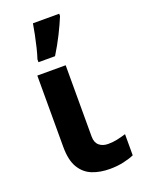

<svg xmlns="http://www.w3.org/2000/svg" viewBox="-151 -867 709 948"><g transform="rotate(-20 203.5 -393.0)"><path d="M227 -546V-171Q227 -140 245 -124.5Q263 -109 292 -109Q317 -109 340 -114Q363 -119 386 -126V-15Q364 -5 330.5 2.5Q297 10 258 10Q207 10 166.5 -6Q126 -22 102 -61.5Q78 -101 78 -171V-546ZM106 -606V-621Q114 -645 121.5 -676Q129 -707 135.5 -739Q142 -771 146 -796H284V-784Q268 -745 245 -699Q222 -653 193 -606Z"/></g></svg>

Font: Noto IKEA Arabic
Style: Bold
Weight: 700
Designer: Monotype Design Team
Foundry: Monotype Imaging Inc.
Version: Version 1.200